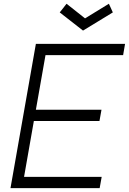

<svg xmlns="http://www.w3.org/2000/svg" viewBox="-20 -978 670 998"><path d="M411.5 -819 290.5 -913.5 326 -958.5 422 -882.5 546 -958.5 566.5 -913.5ZM216.5 -691.5 166.5 -407.5H507.5L497 -349H156L105 -58.5H508.5L498 0H34.5L166.5 -750H630L620 -691.5Z"/></svg>

Font: Russisch Sans Light
Style: Italic
Weight: 300
Italic angle: -10°
Designer: Michael Sharanda (font) & Cristiano Sobral (main changes)
Foundry: Michael Sharanda
Version: Version 2.00;September 8, 2020;FontCreator 13.0.0.2681 64-bi